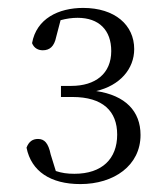

<svg xmlns="http://www.w3.org/2000/svg" viewBox="-20 -916 421 485"><path d="M183 -451C268 -451 335 -498 335 -575C335 -635 297 -675 223 -686C283 -700 319 -742 319 -792C319 -853 270 -896 190 -896C128 -896 72 -869 61 -807C66 -794 77 -789 88 -789C105 -789 117 -798 122 -823L133 -865C148 -869 162 -871 176 -871C230 -871 261 -840 261 -787C261 -730 221 -699 160 -699H134V-671H163C240 -671 276 -635 276 -576C276 -515 238 -477 168 -477C150 -477 136 -479 121 -484L108 -526C102 -555 92 -565 76 -565C63 -565 53 -559 47 -543C59 -483 108 -451 183 -451Z"/></svg>

Font: Noto Serif CJK TC Light
Style: Regular
Weight: 300
Designer: Ryoko NISHIZUKA 西塚涼子 (kana & ideographs); Frank Grießhammer (Latin, Greek & Cyrillic); Wenlong ZHANG 张文龙 (bopomofo); San
Foundry: Adobe
Version: Version 2.001;hotconv 1.1.0;makeotfexe 2.6.0